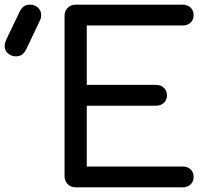

<svg xmlns="http://www.w3.org/2000/svg" viewBox="-176 -801 893 821"><path d="M148 0Q127 0 113.5 -13.5Q100 -27 100 -48V-733Q100 -754 113.5 -767.5Q127 -781 148 -781H605Q626 -781 639 -768.5Q652 -756 652 -736Q652 -717 639 -704.5Q626 -692 605 -692H195V-438H491Q512 -438 525 -425.5Q538 -413 538 -393Q538 -374 525 -361.5Q512 -349 491 -349H195V-89H605Q626 -89 639 -76.5Q652 -64 652 -45Q652 -25 639 -12.5Q626 0 605 0ZM-108 -560Q-127 -560 -141.5 -572.5Q-156 -585 -156 -604Q-156 -610 -154.5 -616Q-153 -622 -150 -630L-94 -747Q-85 -766 -74.5 -773.5Q-64 -781 -47 -781Q-28 -781 -14 -768.5Q0 -756 0 -737Q0 -732 -1 -726Q-2 -720 -5 -714L-63 -592Q-73 -572 -84 -566Q-95 -560 -108 -560Z"/></svg>

Font: Comfortaa SemiBold
Style: Regular
Weight: 600
Designer: Johan Aakerlund
Foundry: Johan Aakerlund
Version: Version 3.104; ttfautohint (v1.8.1.43-b0c9)